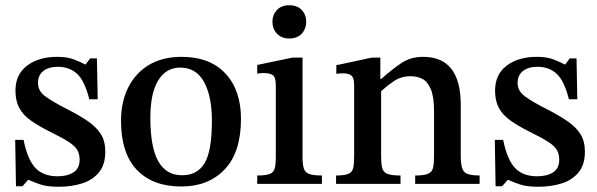

<svg xmlns="http://www.w3.org/2000/svg" viewBox="-20 -702 2280 733"><path d="M41 9 38 -168H70Q85 -93 115 -61Q145 -29 200 -29Q237 -29 260.5 -44Q284 -59 284 -92Q284 -113 275.5 -128.5Q267 -144 242.5 -160Q218 -176 171 -199Q127 -221 97.5 -242Q68 -263 53.5 -290Q39 -317 39 -356Q39 -418 83.5 -451.5Q128 -485 198 -485Q237 -485 262.5 -475Q288 -465 305 -456H307L324 -479H350L353 -323H321Q303 -394 274 -420.5Q245 -447 201 -447Q166 -447 145.5 -431Q125 -415 125 -385Q125 -355 152.5 -334.5Q180 -314 239 -284Q284 -261 316 -239Q348 -217 365 -190Q382 -163 382 -123Q382 -73 357.5 -43.5Q333 -14 292.5 -1.5Q252 11 205 11Q160 11 135 2.5Q110 -6 90 -15H87L66 9Z M672 10Q563 10 502.5 -53.5Q442 -117 442 -241Q442 -313 469.5 -368Q497 -423 548.5 -454Q600 -485 673 -485Q781 -485 840.5 -421.5Q900 -358 900 -248Q900 -121 838 -55.5Q776 10 672 10ZM676 -33Q733 -33 761 -79Q789 -125 789 -242Q789 -334 759 -389Q729 -444 668 -444Q614 -444 584 -395Q554 -346 554 -253Q554 -138 585 -85Q616 -32 676 -33Z M1209 0H962V-32Q995 -32 1010 -38Q1025 -44 1029 -59.5Q1033 -75 1033 -104V-375Q1033 -408 1021 -415.5Q1009 -423 987 -423Q977 -423 969.5 -422Q962 -421 962 -421V-454L1096 -482H1135V-105Q1135 -76 1139.5 -60Q1144 -44 1160 -38Q1176 -32 1209 -32ZM1084 -555Q1055 -555 1037.5 -573.5Q1020 -592 1020 -619Q1020 -645 1037 -663.5Q1054 -682 1084 -682Q1115 -682 1132 -664Q1149 -646 1149 -619Q1149 -592 1132 -573.5Q1115 -555 1084 -555Z M1811 0H1565V-32Q1599 -32 1614 -38.5Q1629 -45 1633 -60.5Q1637 -76 1637 -104V-278Q1637 -333 1624.5 -362Q1612 -391 1592 -401Q1572 -411 1548 -411Q1511 -411 1484 -392.5Q1457 -374 1435 -354V-104Q1435 -77 1439 -61Q1443 -45 1458.5 -38.5Q1474 -32 1509 -32V0H1263V-32Q1296 -32 1310.5 -38.5Q1325 -45 1328.5 -61Q1332 -77 1332 -104V-378Q1332 -405 1321.5 -413.5Q1311 -422 1291 -422Q1278 -422 1271 -421Q1264 -420 1264 -420V-453L1399 -482H1432V-401H1436Q1476 -437 1512 -461Q1548 -485 1595 -485Q1739 -485 1739 -302V-104Q1739 -63 1751 -47.5Q1763 -32 1811 -32Z M1872 9 1869 -168H1901Q1916 -93 1946 -61Q1976 -29 2031 -29Q2068 -29 2091.5 -44Q2115 -59 2115 -92Q2115 -113 2106.5 -128.5Q2098 -144 2073.5 -160Q2049 -176 2002 -199Q1958 -221 1928.5 -242Q1899 -263 1884.5 -290Q1870 -317 1870 -356Q1870 -418 1914.5 -451.5Q1959 -485 2029 -485Q2068 -485 2093.5 -475Q2119 -465 2136 -456H2138L2155 -479H2181L2184 -323H2152Q2134 -394 2105 -420.5Q2076 -447 2032 -447Q1997 -447 1976.5 -431Q1956 -415 1956 -385Q1956 -355 1983.5 -334.5Q2011 -314 2070 -284Q2115 -261 2147 -239Q2179 -217 2196 -190Q2213 -163 2213 -123Q2213 -73 2188.5 -43.5Q2164 -14 2123.5 -1.5Q2083 11 2036 11Q1991 11 1966 2.5Q1941 -6 1921 -15H1918L1897 9Z"/></svg>

Font: STIX Two Text Medium
Style: Regular
Weight: 500
Designer: Ross Mills, John Hudson & Paul Hanslow, Tiro Typeworks Ltd; with prior portions MicroPress Inc., and Coen Hoffman.
Foundry: Tiro Typeworks Ltd
Version: Version 2.13 b171